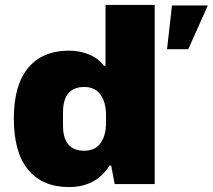

<svg xmlns="http://www.w3.org/2000/svg" viewBox="-20 -745 861 777"><path d="M36 -265Q36 -401 94 -470.5Q152 -540 259 -540Q303 -540 340.5 -524.5Q378 -509 400 -479H407V-725H606V0H444L430 -75H423Q369 12 259 12Q152 12 94 -58Q36 -128 36 -265ZM409 -247V-280Q409 -330 387 -361.5Q365 -393 321 -393Q235 -393 235 -290V-237Q235 -135 321 -135Q365 -135 387 -166Q409 -197 409 -247ZM676 -723H821L742 -546H656Z"/></svg>

Font: Archivo Black
Style: Regular
Weight: 400
Designer: Hector Gatti
Foundry: Omnibus-Type
Version: Version 1.101; ttfautohint (v1.8)